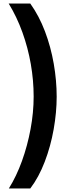

<svg xmlns="http://www.w3.org/2000/svg" viewBox="-20 -820 379 1084"><path d="M300 -274Q300 -186 283 -90Q266 6 232.5 93.5Q199 181 151 244H30Q73 175 104 89Q135 3 152.5 -91Q170 -185 170 -275Q170 -366 154 -458Q138 -550 106.5 -637.5Q75 -725 29 -800H151Q201 -730 234 -642.5Q267 -555 283.5 -460Q300 -365 300 -274Z"/></svg>

Font: Noto Sans Malayalam
Style: Regular
Weight: 400
Designer: Jelle Bosma - Monotype Design Team
Foundry: Monotype Imaging Inc.
Version: Version 2.103